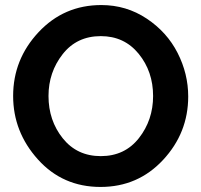

<svg xmlns="http://www.w3.org/2000/svg" viewBox="-20 -735 796 760"><path d="M378 5Q228 5 130 -104Q32 -213 32 -355Q32 -500 132.5 -607.5Q233 -715 381 -715Q480 -715 560.5 -661.5Q641 -608 683 -525.5Q725 -443 725 -353Q725 -209 625.5 -102Q526 5 378 5ZM172 -355Q172 -258 228.5 -187.5Q285 -117 379 -117Q474 -117 530 -188.5Q586 -260 586 -355Q586 -452 529 -522Q472 -592 379 -592Q284 -592 228 -520.5Q172 -449 172 -355Z"/></svg>

Font: Raleway
Style: Bold
Weight: 700
Designer: Matt McInerney, Pablo Impallari, Rodrigo Fuenzalida
Foundry: Matt McInerney, Pablo Impallari, Rodrigo Fuenzalida
Version: Version 3.000